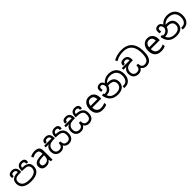

<svg xmlns="http://www.w3.org/2000/svg" viewBox="685 -3186 5547 5547"><g transform="rotate(-45 3458.5 -412.5)"><path d="M394 11Q274 11 194.5 -21Q115 -53 75.5 -112Q36 -171 36 -251Q36 -317 64 -362.5Q92 -408 149 -431.5Q206 -455 292 -455H315L308 -452Q307 -501 280.5 -523.5Q254 -546 215 -546Q178 -546 158.5 -531Q139 -516 139 -487Q139 -482 140.5 -472.5Q142 -463 143 -458L73 -446Q69 -458 67.5 -470.5Q66 -483 66 -496Q66 -553 104.5 -582.5Q143 -612 210 -612Q264 -612 302 -591.5Q340 -571 359.5 -530.5Q379 -490 379 -430V-389H314Q247 -389 209 -380Q171 -371 148 -351Q129 -335 119 -309.5Q109 -284 109 -249Q109 -196 138 -153Q167 -110 230 -85Q293 -60 395 -60Q496 -60 559 -85Q622 -110 651.5 -152.5Q681 -195 681 -249Q681 -284 671 -309.5Q661 -335 642 -351Q619 -371 581 -380Q543 -389 475 -389H411V-430Q411 -490 431 -530.5Q451 -571 489 -591.5Q527 -612 581 -612Q647 -612 685.5 -582.5Q724 -553 724 -496Q724 -483 722.5 -470.5Q721 -458 718 -446L647 -458Q649 -463 650 -472.5Q651 -482 651 -487Q651 -516 632 -531Q613 -546 575 -546Q536 -546 510 -523.5Q484 -501 482 -452L478 -455H498Q586 -455 642.5 -431.5Q699 -408 726.5 -362.5Q754 -317 754 -251Q754 -170 714.5 -111Q675 -52 595.5 -20.5Q516 11 394 11Z M1078 -545Q1176 -545 1223 -502Q1270 -459 1270 -365V0H1206L1189 -76H1185Q1162 -47 1137.5 -27.5Q1113 -8 1081.5 1Q1050 10 1005 10Q957 10 918.5 -7Q880 -24 858 -59.5Q836 -95 836 -149Q836 -229 899 -272.5Q962 -316 1093 -320L1184 -323V-355Q1184 -422 1155 -448Q1126 -474 1073 -474Q1031 -474 993 -461.5Q955 -449 922 -433L895 -499Q930 -518 978 -531.5Q1026 -545 1078 -545ZM1104 -259Q1004 -255 965.5 -227Q927 -199 927 -148Q927 -103 954.5 -82Q982 -61 1025 -61Q1093 -61 1138 -98.5Q1183 -136 1183 -214V-262Z M1939 11Q1894 11 1862.5 -1Q1831 -13 1808.5 -33Q1786 -53 1769 -77Q1749 -50 1726.5 -30Q1704 -10 1674 0.5Q1644 11 1599 11Q1540 11 1493.5 -14Q1447 -39 1420.5 -87Q1394 -135 1394 -204Q1394 -246 1407.5 -284.5Q1421 -323 1452.5 -354.5Q1484 -386 1536 -406L1538 -397Q1504 -391 1467 -390Q1430 -389 1401 -389H1381V-455H1682Q1680 -502 1654 -524Q1628 -546 1589 -546Q1551 -546 1532 -531Q1513 -516 1513 -489Q1513 -487 1513 -484Q1513 -481 1514 -478L1441 -474Q1440 -479 1440 -485.5Q1440 -492 1440 -496Q1440 -553 1478.5 -582.5Q1517 -612 1584 -612Q1638 -612 1676 -591.5Q1714 -571 1733.5 -530.5Q1753 -490 1753 -430V-389H1733Q1698 -389 1661 -387Q1624 -385 1589 -375Q1554 -365 1524 -340Q1498 -318 1482.5 -285Q1467 -252 1467 -204Q1467 -134 1503.5 -97Q1540 -60 1601 -60Q1639 -60 1664.5 -70.5Q1690 -81 1705.5 -100.5Q1721 -120 1728 -147.5Q1735 -175 1735 -208V-214H1802V-208Q1802 -176 1808.5 -149Q1815 -122 1830 -102Q1845 -82 1871 -71Q1897 -60 1936 -60Q1998 -60 2032 -99Q2066 -138 2066 -218Q2066 -264 2053.5 -296Q2041 -328 2012 -349Q1982 -370 1937 -379.5Q1892 -389 1826 -389H1785V-430Q1785 -490 1805 -530.5Q1825 -571 1862.5 -591.5Q1900 -612 1954 -612Q2021 -612 2059.5 -582.5Q2098 -553 2098 -496Q2098 -483 2096 -470.5Q2094 -458 2091 -446L2021 -458Q2023 -463 2024 -472.5Q2025 -482 2025 -487Q2025 -516 2006 -531Q1987 -546 1949 -546Q1910 -546 1884 -523.5Q1858 -501 1856 -452L1837 -455H1852Q1907 -455 1958.5 -444.5Q2010 -434 2050.5 -407.5Q2091 -381 2115 -335Q2139 -289 2139 -217Q2139 -140 2112.5 -89.5Q2086 -39 2040.5 -14Q1995 11 1939 11Z M2763 11Q2718 11 2686.5 -1Q2655 -13 2632.5 -33Q2610 -53 2593 -77Q2573 -50 2550.5 -30Q2528 -10 2498 0.5Q2468 11 2423 11Q2364 11 2317.5 -14Q2271 -39 2244.5 -87Q2218 -135 2218 -204Q2218 -246 2231.5 -284.5Q2245 -323 2276.5 -354.5Q2308 -386 2360 -406L2362 -397Q2328 -391 2291 -390Q2254 -389 2225 -389H2205V-455H2506Q2504 -502 2478 -524Q2452 -546 2413 -546Q2375 -546 2356 -531Q2337 -516 2337 -489Q2337 -487 2337 -484Q2337 -481 2338 -478L2265 -474Q2264 -479 2264 -485.5Q2264 -492 2264 -496Q2264 -553 2302.5 -582.5Q2341 -612 2408 -612Q2462 -612 2500 -591.5Q2538 -571 2557.5 -530.5Q2577 -490 2577 -430V-389H2557Q2522 -389 2485 -387Q2448 -385 2413 -375Q2378 -365 2348 -340Q2322 -318 2306.5 -285Q2291 -252 2291 -204Q2291 -134 2327.5 -97Q2364 -60 2425 -60Q2463 -60 2488.5 -70.5Q2514 -81 2529.5 -100.5Q2545 -120 2552 -147.5Q2559 -175 2559 -208V-214H2626V-208Q2626 -176 2632.5 -149Q2639 -122 2654 -102Q2669 -82 2695 -71Q2721 -60 2760 -60Q2822 -60 2856 -99Q2890 -138 2890 -218Q2890 -264 2877.5 -296Q2865 -328 2836 -349Q2806 -370 2761 -379.5Q2716 -389 2650 -389H2609V-430Q2609 -490 2629 -530.5Q2649 -571 2686.5 -591.5Q2724 -612 2778 -612Q2845 -612 2883.5 -582.5Q2922 -553 2922 -496Q2922 -483 2920 -470.5Q2918 -458 2915 -446L2845 -458Q2847 -463 2848 -472.5Q2849 -482 2849 -487Q2849 -516 2830 -531Q2811 -546 2773 -546Q2734 -546 2708 -523.5Q2682 -501 2680 -452L2661 -455H2676Q2731 -455 2782.5 -444.5Q2834 -434 2874.5 -407.5Q2915 -381 2939 -335Q2963 -289 2963 -217Q2963 -140 2936.5 -89.5Q2910 -39 2864.5 -14Q2819 11 2763 11Z M3291 -546Q3360 -546 3409.5 -516Q3459 -486 3485.5 -431.5Q3512 -377 3512 -304V-251H3145Q3147 -160 3191.5 -112.5Q3236 -65 3316 -65Q3367 -65 3406.5 -74.5Q3446 -84 3488 -102V-25Q3447 -7 3407 1.5Q3367 10 3312 10Q3236 10 3177.5 -21Q3119 -52 3086.5 -113.5Q3054 -175 3054 -264Q3054 -352 3083.5 -415Q3113 -478 3166.5 -512Q3220 -546 3291 -546ZM3290 -474Q3227 -474 3190.5 -433.5Q3154 -393 3147 -321H3420Q3420 -367 3406 -401Q3392 -435 3363.5 -454.5Q3335 -474 3290 -474Z M3939 11Q3854 11 3781.5 -19Q3709 -49 3659 -117Q3609 -185 3591 -300L3661 -312Q3677 -224 3711.5 -168.5Q3746 -113 3802.5 -86.5Q3859 -60 3941 -60Q4010 -60 4057 -80.5Q4104 -101 4128.5 -139.5Q4153 -178 4153 -231Q4153 -285 4129.5 -317.5Q4106 -350 4065 -365Q4024 -380 3973 -380Q3939 -380 3913 -377.5Q3887 -375 3861 -368L3866 -420Q3885 -429 3915 -438.5Q3945 -448 3991 -448Q4065 -448 4117.5 -423Q4170 -398 4198 -349Q4226 -300 4226 -229Q4226 -185 4211.5 -142Q4197 -99 4164.5 -64.5Q4132 -30 4076.5 -9.5Q4021 11 3939 11ZM4244 3Q4231 3 4220.5 2.5Q4210 2 4197 1L4201 -68Q4207 -67 4218.5 -66.5Q4230 -66 4235 -66Q4300 -66 4339.5 -96Q4379 -126 4397 -176.5Q4415 -227 4415 -288Q4415 -370 4382 -426.5Q4349 -483 4290.5 -512Q4232 -541 4155 -541Q4097 -541 4052.5 -523.5Q4008 -506 3975 -476.5Q3942 -447 3918 -410L3926 -392Q3904 -317 3866.5 -277.5Q3829 -238 3780.5 -224Q3732 -210 3676 -210Q3666 -210 3650.5 -212.5Q3635 -215 3623 -221L3624 -286Q3638 -282 3656.5 -280Q3675 -278 3687 -278Q3724 -278 3758.5 -289Q3793 -300 3822 -335Q3851 -370 3870 -443L3880 -467Q3905 -504 3943.5 -537Q3982 -570 4035.5 -591Q4089 -612 4157 -612Q4265 -612 4339 -571Q4413 -530 4451.5 -457.5Q4490 -385 4490 -289Q4490 -193 4457 -128Q4424 -63 4368.5 -30Q4313 3 4244 3ZM3773 -592Q3822 -592 3851.5 -568.5Q3881 -545 3895.5 -509Q3910 -473 3913 -434L3858 -398Q3854 -432 3845.5 -461Q3837 -490 3820 -508Q3803 -526 3774 -526Q3746 -526 3728.5 -510Q3711 -494 3711 -459Q3711 -443 3714.5 -429.5Q3718 -416 3722 -403L3652 -389Q3646 -409 3642.5 -429.5Q3639 -450 3639 -467Q3639 -508 3655.5 -535.5Q3672 -563 3702.5 -577.5Q3733 -592 3773 -592Z M5106 11Q5044 11 5006.5 -14.5Q4969 -40 4944 -77Q4924 -50 4901.5 -30Q4879 -10 4849 0.5Q4819 11 4774 11Q4715 11 4668.5 -14Q4622 -39 4595.5 -87Q4569 -135 4569 -204Q4569 -246 4582.5 -284.5Q4596 -323 4627.5 -354.5Q4659 -386 4711 -406L4713 -397Q4679 -391 4642 -390Q4605 -389 4576 -389H4556V-455H4872Q4869 -502 4843.5 -524Q4818 -546 4780 -546Q4741 -546 4722 -531Q4703 -516 4703 -489Q4703 -487 4703 -484Q4703 -481 4704 -478L4631 -474Q4630 -479 4630 -485.5Q4630 -492 4630 -496Q4630 -553 4668.5 -582.5Q4707 -612 4774 -612Q4828 -612 4866 -591.5Q4904 -571 4923.5 -530.5Q4943 -490 4943 -430V-389H4908Q4873 -389 4836 -387Q4799 -385 4764 -375Q4729 -365 4699 -340Q4673 -318 4657.5 -285Q4642 -252 4642 -204Q4642 -134 4678.5 -97Q4715 -60 4776 -60Q4814 -60 4839.5 -70.5Q4865 -81 4880.5 -100.5Q4896 -120 4903 -147.5Q4910 -175 4910 -208V-214H4977V-208Q4977 -176 4983.5 -149Q4990 -122 5004.5 -102Q5019 -82 5043.5 -71Q5068 -60 5104 -60Q5152 -60 5190.5 -86.5Q5229 -113 5251.5 -175.5Q5274 -238 5274 -345Q5274 -483 5235 -576.5Q5196 -670 5116.5 -718Q5037 -766 4915 -766Q4851 -766 4798 -756Q4745 -746 4699 -728Q4653 -710 4609 -686L4576 -751Q4647 -789 4729.5 -812.5Q4812 -836 4918 -836Q5051 -836 5147.5 -784Q5244 -732 5296.5 -624Q5349 -516 5349 -348Q5349 -216 5317.5 -137Q5286 -58 5231 -23.5Q5176 11 5106 11Z M5682 -546Q5751 -546 5800.5 -516Q5850 -486 5876.5 -431.5Q5903 -377 5903 -304V-251H5536Q5538 -160 5582.5 -112.5Q5627 -65 5707 -65Q5758 -65 5797.5 -74.5Q5837 -84 5879 -102V-25Q5838 -7 5798 1.5Q5758 10 5703 10Q5627 10 5568.5 -21Q5510 -52 5477.5 -113.5Q5445 -175 5445 -264Q5445 -352 5474.5 -415Q5504 -478 5557.5 -512Q5611 -546 5682 -546ZM5681 -474Q5618 -474 5581.5 -433.5Q5545 -393 5538 -321H5811Q5811 -367 5797 -401Q5783 -435 5754.5 -454.5Q5726 -474 5681 -474Z M6330 11Q6245 11 6172.5 -19Q6100 -49 6050 -117Q6000 -185 5982 -300L6052 -312Q6068 -224 6102.5 -168.5Q6137 -113 6193.5 -86.5Q6250 -60 6332 -60Q6401 -60 6448 -80.5Q6495 -101 6519.5 -139.5Q6544 -178 6544 -231Q6544 -285 6520.5 -317.5Q6497 -350 6456 -365Q6415 -380 6364 -380Q6330 -380 6304 -377.5Q6278 -375 6252 -368L6257 -420Q6276 -429 6306 -438.5Q6336 -448 6382 -448Q6456 -448 6508.5 -423Q6561 -398 6589 -349Q6617 -300 6617 -229Q6617 -185 6602.5 -142Q6588 -99 6555.5 -64.5Q6523 -30 6467.5 -9.5Q6412 11 6330 11ZM6635 3Q6622 3 6611.5 2.5Q6601 2 6588 1L6592 -68Q6598 -67 6609.5 -66.5Q6621 -66 6626 -66Q6691 -66 6730.5 -96Q6770 -126 6788 -176.5Q6806 -227 6806 -288Q6806 -370 6773 -426.5Q6740 -483 6681.5 -512Q6623 -541 6546 -541Q6488 -541 6443.5 -523.5Q6399 -506 6366 -476.5Q6333 -447 6309 -410L6317 -392Q6295 -317 6257.5 -277.5Q6220 -238 6171.5 -224Q6123 -210 6067 -210Q6057 -210 6041.5 -212.5Q6026 -215 6014 -221L6015 -286Q6029 -282 6047.5 -280Q6066 -278 6078 -278Q6115 -278 6149.5 -289Q6184 -300 6213 -335Q6242 -370 6261 -443L6271 -467Q6296 -504 6334.5 -537Q6373 -570 6426.5 -591Q6480 -612 6548 -612Q6656 -612 6730 -571Q6804 -530 6842.5 -457.5Q6881 -385 6881 -289Q6881 -193 6848 -128Q6815 -63 6759.5 -30Q6704 3 6635 3ZM6164 -592Q6213 -592 6242.5 -568.5Q6272 -545 6286.5 -509Q6301 -473 6304 -434L6249 -398Q6245 -432 6236.5 -461Q6228 -490 6211 -508Q6194 -526 6165 -526Q6137 -526 6119.5 -510Q6102 -494 6102 -459Q6102 -443 6105.5 -429.5Q6109 -416 6113 -403L6043 -389Q6037 -409 6033.5 -429.5Q6030 -450 6030 -467Q6030 -508 6046.5 -535.5Q6063 -563 6093.5 -577.5Q6124 -592 6164 -592Z"/></g></svg>

Font: lsinhala25
Style: Book
Weight: 400
Designer: Jelle Bosma - Monotype Design Team
Foundry: Monotype Imaging Inc.
Version: Version 2.003